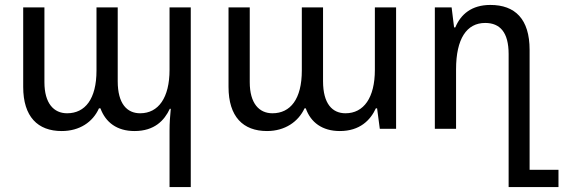

<svg xmlns="http://www.w3.org/2000/svg" viewBox="-20 -522 2283 778"><path d="M667 236H753V-492H667V-239C667 -126 622 -63 548 -63C495 -63 457 -101 457 -193V-492H371V-236C371 -121 325 -63 252 -63C198 -63 160 -103 160 -189V-492H74V-170C74 -49 133 9 230 9C302 9 356 -27 381 -83H387C408 -26 454 9 525 9C606 9 646 -34 668 -81H672C669 -50 667 -24 667 7Z M1062 9C1135 9 1189 -29 1214 -83H1219C1239 -26 1286 9 1357 9C1438 9 1481 -35 1503 -83H1508L1519 0H1585V-492H1499V-239C1499 -126 1454 -63 1380 -63C1327 -63 1289 -101 1289 -193V-492H1203V-236C1203 -121 1157 -63 1084 -63C1030 -63 992 -103 992 -189V-492H906V-170C906 -49 965 9 1062 9Z M2041 236H2243V166H2126V-320C2126 -445 2067 -502 1967 -502C1891 -502 1847 -464 1825 -411H1820L1810 -492H1742V0H1828V-241C1828 -365 1871 -429 1946 -429C2006 -429 2041 -391 2041 -303Z"/></svg>

Font: Noto Sans Armenian SemiCondensed
Style: Regular
Weight: 400
Width: 4
Designer: Monotype Design Team
Foundry: Monotype Imaging Inc.
Version: Version 2.008